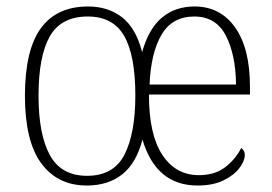

<svg xmlns="http://www.w3.org/2000/svg" viewBox="-20 -563 841 593"><path d="M248 10Q158 10 107.5 -58.5Q57 -127 57 -267Q57 -408 106 -475.5Q155 -543 252 -543Q314 -543 357 -509.5Q400 -476 419 -402Q439 -474 480 -508.5Q521 -543 581 -543Q660 -543 706 -478.5Q752 -414 752 -295V-271H440Q440 -147 481.5 -84.5Q523 -22 594 -22Q644 -22 676 -47Q708 -72 725 -106Q729 -103 732.5 -98Q736 -93 736 -84Q736 -66 719.5 -44Q703 -22 670.5 -6Q638 10 590 10Q462 10 420 -132Q401 -59 357.5 -24.5Q314 10 248 10ZM709 -302Q708 -394 677.5 -453Q647 -512 580 -512Q512 -512 479 -456Q446 -400 442 -302ZM249 -20Q331 -20 364.5 -85.5Q398 -151 398 -268Q398 -392 363.5 -452Q329 -512 251 -512Q169 -512 134 -451Q99 -390 99 -267Q99 -148 134 -84Q169 -20 249 -20Z"/></svg>

Font: Noto Serif Lao SemiCondensed ExtraLight
Style: Regular
Weight: 200
Width: 4
Designer: Monotype Design Team
Foundry: Monotype Imaging Inc.
Version: Version 2.003; ttfautohint (v1.8.4.7-5d5b)